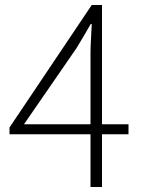

<svg xmlns="http://www.w3.org/2000/svg" viewBox="-20 -748 568 768"><path d="M342 0V-535Q342 -559 344 -593.5Q346 -628 347 -652H343Q329 -628 314.5 -603Q300 -578 285 -554L76 -251H494V-211H18V-238L347 -728H388V0Z"/></svg>

Font: Noto Sans SC Thin ExtraLight
Style: Regular
Weight: 250
Version: Version 2.004-H2;hotconv 1.0.118;makeotfexe 2.5.65603